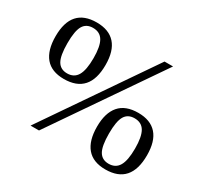

<svg xmlns="http://www.w3.org/2000/svg" viewBox="-141 -855 1115 1058"><g transform="rotate(30 416.5 -326.0)"><path d="M214.8 9.8H161.1L624 -665H678.2ZM352.1 -485.8Q352.1 -304.2 190.9 -304.2Q112.3 -304.2 73.2 -350.6Q34.2 -397 34.2 -485.8Q34.2 -665 193.8 -665Q271.5 -665 311.8 -620.1Q352.1 -575.2 352.1 -485.8ZM275.9 -485.8Q275.9 -560.1 255.6 -594.5Q235.4 -628.9 190.9 -628.9Q148.4 -628.9 129.2 -596.4Q109.9 -564 109.9 -485.8Q109.9 -405.8 129.4 -372.8Q148.9 -339.8 190.9 -339.8Q234.9 -339.8 255.4 -374.8Q275.9 -409.7 275.9 -485.8ZM798.8 -168.9Q798.8 13.2 638.2 13.2Q559.6 13.2 520.3 -33.2Q481 -79.6 481 -168.9Q481 -255.9 520.5 -302Q560.1 -348.1 641.1 -348.1Q718.8 -348.1 758.8 -303.2Q798.8 -258.3 798.8 -168.9ZM723.1 -168.9Q723.1 -243.2 702.9 -277.6Q682.6 -312 638.2 -312Q595.7 -312 576.4 -279.5Q557.1 -247.1 557.1 -168.9Q557.1 -88.9 576.7 -55.9Q596.2 -22.9 638.2 -22.9Q682.1 -22.9 702.6 -57.9Q723.1 -92.8 723.1 -168.9Z"/></g></svg>

Font: Tinos
Style: Regular
Weight: 400
Designer: Steve Matteson
Foundry: Monotype Imaging Inc.
Version: Version 1.23